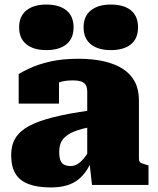

<svg xmlns="http://www.w3.org/2000/svg" viewBox="-20 -812 692 843"><path d="M375 -327V-254Q340 -247 316 -238.5Q292 -230 277 -219.5Q262 -209 254 -197.5Q246 -186 243 -172.5Q240 -159 240 -145Q240 -121 245.5 -107.5Q251 -94 262.5 -88.5Q274 -83 290 -83Q305 -83 318.5 -90.5Q332 -98 346 -114Q360 -130 375 -157L385 -110Q365 -65 340.5 -39Q316 -13 282.5 -1Q249 11 203 11Q144 11 105 -4Q66 -19 47.5 -50Q29 -81 29 -131Q29 -175 48 -206Q67 -237 108 -259Q149 -281 215 -297.5Q281 -314 375 -327ZM384 0 372 -106 363 -101V-412Q363 -425 358 -436Q353 -447 339.5 -453Q326 -459 299 -459Q261 -459 236 -449Q211 -439 203 -427Q192 -431 188.5 -438.5Q185 -446 190 -454.5Q195 -463 207 -468.5Q219 -474 239 -473V-357H62V-487Q78 -497 112 -513Q146 -529 199 -541.5Q252 -554 324 -554Q388 -554 437.5 -542.5Q487 -531 521 -508.5Q555 -486 572.5 -452Q590 -418 590 -372V-114Q590 -106 593.5 -101.5Q597 -97 604.5 -94.5Q612 -92 624 -88L632 -86V0ZM303 -692Q303 -643 271.5 -617.5Q240 -592 183 -592Q128 -592 96 -617.5Q64 -643 64 -692Q64 -741 96 -766.5Q128 -792 183 -792Q240 -792 271.5 -766.5Q303 -741 303 -692ZM586 -692Q586 -643 555 -617.5Q524 -592 466 -592Q411 -592 379 -617.5Q347 -643 347 -692Q347 -741 379 -766.5Q411 -792 466 -792Q524 -792 555 -766.5Q586 -741 586 -692Z"/></svg>

Font: Roboto Serif 20pt Black
Style: Regular
Weight: 900
Version: Version 1.008